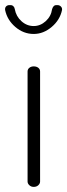

<svg xmlns="http://www.w3.org/2000/svg" viewBox="-43 -732 263 752"><path d="M89 0Q79 0 72 -6.5Q65 -13 65 -21V-452Q65 -461 72 -466.5Q79 -472 89 -472Q100 -472 107 -466.5Q114 -461 114 -452V-21Q114 -13 107 -6.5Q100 0 89 0ZM89 -599Q49 -599 17 -626.5Q-15 -654 -23 -693Q-24 -702 -19 -707Q-14 -712 -6 -712H-2Q5 -712 9.5 -707.5Q14 -703 15 -696Q20 -668 41 -649Q62 -630 89 -630Q115 -630 136 -649Q157 -668 161 -696Q163 -703 167 -707.5Q171 -712 178 -712H182Q190 -712 195.5 -706.5Q201 -701 200 -693Q192 -654 159.5 -626.5Q127 -599 89 -599Z"/></svg>

Font: Dosis ExtraLight Light
Style: Regular
Weight: 300
Version: Version 3.001; ttfautohint (v1.8.2)